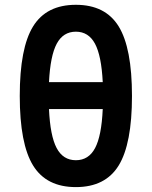

<svg xmlns="http://www.w3.org/2000/svg" viewBox="-20 -762 626 792"><path d="M293 9.8Q171.4 9.8 116.5 -79.3Q61.5 -168.5 61.5 -366.2Q61.5 -564 116.5 -653.1Q171.4 -742.2 293 -742.2Q414.6 -742.2 469.5 -653.1Q524.4 -564 524.4 -366.2Q524.4 -168.5 469.5 -79.3Q414.6 9.8 293 9.8ZM293 -101.1Q345.7 -101.1 372.3 -151.4Q398.9 -201.7 403.8 -312H182.1Q187 -201.7 213.6 -151.4Q240.2 -101.1 293 -101.1ZM182.1 -423.3H403.8Q398.4 -532.2 371.8 -581.8Q345.2 -631.3 293 -631.3Q240.7 -631.3 214.1 -581.8Q187.5 -532.2 182.1 -423.3Z"/></svg>

Font: Cascadia Mono NF SemiBold
Style: Regular
Weight: 600
Monospace: yes
Designer: Aaron Bell
Foundry: Saja Typeworks
Version: Version 2404.023; ttfautohint (v1.8.4)